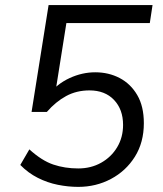

<svg xmlns="http://www.w3.org/2000/svg" viewBox="-20 -725 640 754"><path d="M287.3 8.9Q247.8 8.9 207 0.7Q166.1 -7.5 128.4 -26.6Q90.7 -45.6 59.7 -77.2L95.3 -138.4Q144 -94.1 189.3 -78.8Q234.6 -63.5 287.3 -63.5Q337.2 -63.5 377 -85.8Q416.9 -108.1 440.1 -146.8Q463.3 -185.5 463.3 -234.5Q463.3 -295.1 427.8 -332.6Q392.3 -370 331.2 -370Q280.7 -370 239.7 -347.8Q198.7 -325.5 164 -285.5H104L170.8 -705H579L568.3 -634.5H240.7L196.2 -354.3H172.2Q204.2 -395.7 253.4 -418.4Q302.7 -441.1 354 -441.1Q406.7 -441.1 450 -418.5Q493.2 -395.8 519 -351.6Q544.9 -307.4 544.9 -241.2Q544.9 -165.9 509.8 -109.7Q474.6 -53.5 415.8 -22.3Q357.1 8.9 287.3 8.9Z"/></svg>

Font: Nunito Sans 12pt ExtraLight
Style: Italic
Weight: 200
Italic angle: -9°
Designer: Vernon Adams
Foundry: Vernon Adams
Version: Version 3.101;gftools[0.9.27]